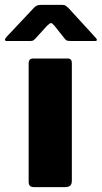

<svg xmlns="http://www.w3.org/2000/svg" viewBox="-70 -771 419 791"><path d="M226 -27Q226 -12 219 -6Q212 0 196 0H72Q58 0 53 -5.5Q48 -11 48 -23V-509Q48 -530 66 -530H209Q226 -530 226 -511ZM198 -610 155 -664Q145 -676 140 -676Q135 -676 123 -664L74 -610Q68 -604 63.5 -603Q59 -602 50 -602H-41Q-49 -602 -49.5 -606.5Q-50 -611 -43 -619L67 -736Q74 -744 81 -747.5Q88 -751 101 -751H186Q196 -751 201.5 -747Q207 -743 212 -738L321 -619Q338 -602 320 -602H223Q215 -602 209 -603Q203 -604 198 -610Z"/></svg>

Font: Libre Franklin ExtraBold
Style: Regular
Weight: 800
Designer: Pablo Impallari, Rodrigo Fuenzalida, Nhung Nguyen
Foundry: Impallari Type
Version: Version 3.000